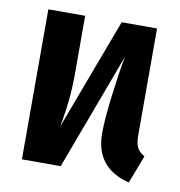

<svg xmlns="http://www.w3.org/2000/svg" viewBox="-67 -592 625 668"><g transform="rotate(10 245.5 -257.5)"><path d="M469 -84 431 15Q310 -16 310 -138Q310 -185 320.5 -270Q331 -355 342 -413L188 0H51V-530H181V-320Q181 -232 162 -135L310 -530H435V-152Q435 -124 442.5 -109.5Q450 -95 469 -84Z"/></g></svg>

Font: Fira Sans Extra Condensed SemiBold
Style: Regular
Weight: 600
Width: 1
Designer: Carrois Corporate & Edenspiekermann AG
Foundry: Carrois Corporate GbR & Edenspiekermann AG
Version: Version 4.203